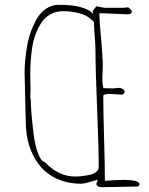

<svg xmlns="http://www.w3.org/2000/svg" viewBox="-20 -778 626 808"><path d="M409.7 9.8Q435.5 9.8 485.8 8.3Q536.6 6.8 561.5 6.8L567.4 -2Q567.4 -21 498.5 -21Q484.4 -21 457 -19.5L421.4 -17.1Q421.4 -84.5 418 -195.8Q414.6 -306.6 414.6 -374Q414.6 -382.8 443.4 -382.8Q451.2 -382.8 466.3 -381.3Q481.9 -379.9 488.8 -379.9Q498 -379.9 501.2 -383.3Q504.4 -386.7 504.4 -396Q495.1 -408.2 480.5 -408.2L467.8 -407.2Q459 -405.8 454.6 -405.8L415.5 -407.2Q410.6 -423.3 410.6 -448.2L411.6 -474.1L412.6 -500Q412.6 -534.7 405.8 -611.3Q398.4 -685.5 398.4 -722.2Q422.4 -722.2 457.5 -720.2Q501.5 -717.8 516.6 -717.8Q534.7 -717.8 534.7 -729Q534.7 -732.9 529.8 -738.3Q524.9 -743.7 519.5 -747.1L508.8 -746.1L497.6 -745.1H423.8Q416.5 -745.1 404.3 -748Q391.1 -751 384.8 -751L369.6 -730L372.6 -719.2Q337.4 -757.8 228.5 -757.8Q200.2 -757.8 176.8 -743.2Q153.3 -728.5 137.7 -703.1Q106 -650.9 94.2 -585Q83.5 -523.4 83.5 -471.2Q83.5 -445.3 85.9 -368.7Q88.4 -292 88.4 -266.1Q88.4 -211.4 103.3 -164.3Q118.2 -117.2 147 -81.5Q176.3 -45.4 220.9 -25.1Q265.6 -4.9 320.8 -4.9Q334 -4.9 357.9 -12.2Q381.3 -19.5 391.6 -21L385.7 -4.9Q387.2 9.8 409.7 9.8ZM139.6 -133.8Q127 -168.9 121.1 -216.3Q109.4 -312.5 109.4 -361.8L107.4 -365.2Q108.4 -381.8 108.4 -400.9Q108.4 -419.9 107.9 -436Q107.4 -452.1 107.4 -472.2Q107.4 -524.9 115.7 -579.1Q124.5 -637.2 155.3 -684.1Q169.9 -706.1 193.4 -718.5Q216.8 -731 245.6 -731Q288.1 -731 322.8 -719.5Q357.4 -708 375.5 -684.1Q375.5 -661.1 378.9 -623.5Q381.8 -583.5 381.8 -563Q381.8 -487.3 388.7 -319.3Q395.5 -150.9 395.5 -75.2Q395.5 -63 384.5 -54.2Q373.5 -45.4 355 -41.5Q323.7 -35.2 296.4 -35.2Q225.1 -35.2 168.5 -96.2Q152.3 -98.6 139.6 -133.8Z"/></svg>

Font: Amatica SC
Style: Regular
Weight: 400
Designer: Vernon Adams, Ben Nathan
Foundry: newtypography
Version: Version 2.001